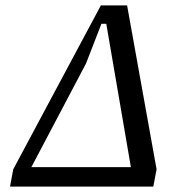

<svg xmlns="http://www.w3.org/2000/svg" viewBox="-20 -690 662 710"><path d="M17 0 29 -64 353 -670H450L559 -64L547 0ZM298 -455 96 -72H464L373 -602H355Z"/></svg>

Font: Source Serif 4 Caption
Style: Italic
Weight: 400
Italic angle: -12°
Designer: Frank Grießhammer
Foundry: Adobe Systems Incorporated
Version: Version 4.004;hotconv 1.0.117;makeotfexe 2.5.65602